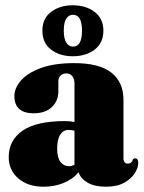

<svg xmlns="http://www.w3.org/2000/svg" viewBox="-20 -697 544 727"><path d="M13 -102Q13 -166 65.5 -202.2Q118 -238.5 226 -238.5Q246.5 -238.5 262 -235V-381Q262 -398.5 253.5 -408.8Q245 -419 231.5 -419Q218 -419 209.5 -411Q201 -403 201 -389.5V-351.5Q201 -314.5 176 -291.2Q151 -268 107.5 -268Q34.5 -268 34.5 -333.5Q34.5 -363.5 59.5 -392.2Q84.5 -421 135 -439.5Q185.5 -458 260.5 -458Q356.5 -458 402 -421.8Q447.5 -385.5 447.5 -319.5V-98.5Q447.5 -77.5 464.5 -77.5Q478.5 -77.5 483.5 -93.5Q486 -97.5 491.5 -97.5Q503.5 -97.5 503.5 -80Q503.5 -62 490.2 -41Q477 -20 450 -5Q423 10 381 10Q338 10 311.5 -5.5Q285 -21 277.5 -45Q256 -18.5 220.8 -4.2Q185.5 10 145.5 10Q85.5 10 49.2 -21.5Q13 -53 13 -102ZM196.5 -134Q196.5 -100 208.8 -84Q221 -68 241 -67.5Q251.5 -67.5 262 -73.5V-202Q252.5 -205 239.5 -205Q219.5 -205 208 -187Q196.5 -169 196.5 -134ZM255.5 -484Q207 -484 173.8 -508.8Q140.5 -533.5 140.5 -581Q140.5 -627.5 173.8 -652.2Q207 -677 255.5 -677Q306 -677 338.8 -651.5Q371.5 -626 371.5 -581Q371.5 -535 338.8 -509.5Q306 -484 255.5 -484ZM256.5 -641Q240.5 -641 231 -626.5Q221.5 -612 221.5 -581Q221.5 -550.5 231 -535.5Q240.5 -520.5 256.5 -520.5Q290.5 -520.5 290.5 -581Q290.5 -641 256.5 -641Z"/></svg>

Font: Fraunces 144pt S050 Black
Style: Regular
Weight: 900
Version: Version 1.000; ttfautohint (v1.8.3)